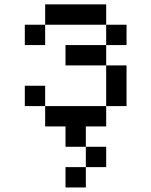

<svg xmlns="http://www.w3.org/2000/svg" viewBox="-20 -565 676 858"><path d="M90.9 -454.5V-363.6H181.8V-454.5ZM181.8 -545.5V-454.5H454.5V-545.5ZM454.5 -454.5V-363.6H545.5V-454.5ZM272.7 -363.6V-272.7H454.5V-363.6ZM454.5 -272.7V-90.9H545.5V-272.7ZM454.5 -90.9H181.8V0H272.7V90.9H363.6V0H454.5ZM181.8 -90.9V-181.8H90.9V-90.9ZM363.6 90.9V181.8H454.5V90.9ZM272.7 181.8V272.7H363.6V181.8Z"/></svg>

Font: Departure Mono
Style: Regular
Weight: 400
Monospace: yes
Designer: Helena Zhang
Version: Version 1.500;Glyphs 3.3.1 (3343)